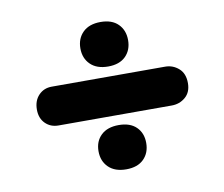

<svg xmlns="http://www.w3.org/2000/svg" viewBox="-69 -746 894 765"><g transform="rotate(-10 378.0 -364.0)"><path d="M286 -572Q286 -612 311.5 -637Q337 -662 383 -662Q429 -662 454 -637Q479 -612 479 -572Q479 -532 454 -507Q429 -482 383 -482Q337 -482 311.5 -507Q286 -532 286 -572ZM73 -362Q73 -398 94 -420Q115 -442 147 -442H606Q637 -442 660.5 -421.5Q684 -401 684 -362Q684 -325 660.5 -305Q637 -285 605 -285H147Q115 -285 94 -306Q73 -327 73 -362ZM286 -156Q286 -196 311.5 -220.5Q337 -245 383 -245Q429 -245 454 -220.5Q479 -196 479 -156Q479 -116 454 -91Q429 -66 383 -66Q337 -66 311.5 -91Q286 -116 286 -156Z"/></g></svg>

Font: Bagel Fat One
Style: Regular
Weight: 400
Designer: Kyung-won Kim
Foundry: JAMO
Version: Version 1.000; ttfautohint (v1.8.4.7-5d5b);gftools[0.9.28]